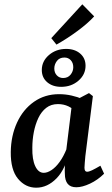

<svg xmlns="http://www.w3.org/2000/svg" viewBox="-20 -862 520 891"><path d="M218 -685 362 -842 417 -786Q388 -754 340 -718.5Q292 -683 242 -655ZM148 9Q98 9 63.5 -32.5Q29 -74 30 -157Q31 -232 59 -293Q87 -354 137.5 -389.5Q188 -425 254 -425Q284 -425 312.5 -418.5Q341 -412 364 -402L339 -335Q320 -358 297.5 -368.5Q275 -379 249 -379Q217 -379 194.5 -361.5Q172 -344 158 -314.5Q144 -285 137 -249Q130 -213 130 -176Q129 -122 143.5 -91Q158 -60 183 -60Q200 -60 219.5 -73Q239 -86 257 -111Q275 -136 289 -171L302 -164Q285 -78 242.5 -34.5Q200 9 148 9ZM334 7Q307 7 294 -9Q281 -25 281 -56Q280 -68 281 -87Q282 -106 283 -129L315 -389L393 -430L411 -416L376 -137Q375 -124 373.5 -108Q372 -92 372 -84Q372 -65 384 -65Q393 -65 407.5 -72Q422 -79 446 -93L463 -56Q434 -27 398 -10Q362 7 334 7ZM264 -459Q224 -459 199 -480.5Q174 -502 174 -537Q174 -578 207 -606.5Q240 -635 287 -635Q327 -635 352 -613.5Q377 -592 377 -557Q377 -516 344 -487.5Q311 -459 264 -459ZM273 -500Q295 -500 307.5 -515.5Q320 -531 320 -550Q320 -570 308.5 -582.5Q297 -595 279 -595Q256 -595 244 -579Q232 -563 232 -544Q232 -525 243.5 -512.5Q255 -500 273 -500Z"/></svg>

Font: Rasa Medium
Style: Italic
Weight: 500
Italic angle: -7.10001°
Designer: Anna Giedrys (Yrsa+Rasa design), David Brezina (Yrsa art-direction, Rasa art-direction, design)
Foundry: Rosetta Type Foundry
Version: Version 2.004